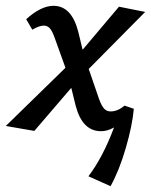

<svg xmlns="http://www.w3.org/2000/svg" viewBox="-40 -445 519 660"><path d="M388 -82 420 -71Q415 -14 392.5 63.5Q370 141 340 195L264 161Q314 95 352 -7Q330 6 307 6Q243 6 220 -82L205 -143L78 5L-20 -12L185 -212L149 -312Q140 -338 131.5 -347.5Q123 -357 111 -357Q95 -357 71 -343L50 -379Q101 -425 144 -425Q206 -425 229 -336L244 -274L369 -422L459 -404L265 -208L300 -106Q309 -81 318 -71.5Q327 -62 340 -62Q365 -62 388 -82Z"/></svg>

Font: Ysabeau Semibold
Style: Italic
Weight: 600
Italic angle: -12°
Designer: Christian Thalmann (Catharsis Fonts)
Version: Version 0.003